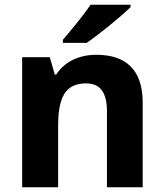

<svg xmlns="http://www.w3.org/2000/svg" viewBox="-20 -786 690 806"><path d="M528 -756V-766H360C330 -721 276 -656 244 -619V-606H344C395 -641 490 -718 528 -756ZM385 -556C311 -556 251 -527 216 -473H210L189 -546H73V0H224V-256C224 -372 251 -436 341 -436C402 -436 429 -396 429 -318V0H579V-356C579 -496 505 -556 385 -556Z"/></svg>

Font: Noto Sans Canadian Aboriginal
Style: Bold
Weight: 700
Designer: Monotype Design Team, Typotheque's Kevin King
Foundry: Monotype Imaging Inc.
Version: Version 2.004